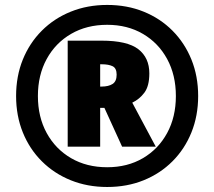

<svg xmlns="http://www.w3.org/2000/svg" viewBox="-20 -744 864 774"><path d="M412.1 9.8Q332.5 9.8 265.4 -17.3Q198.2 -44.4 148.7 -93.8Q99.1 -143.1 72 -210.2Q44.9 -277.3 44.9 -356.9Q44.9 -437 72 -503.9Q99.1 -570.8 148.7 -620.4Q198.2 -669.9 265.4 -697Q332.5 -724.1 412.1 -724.1Q492.2 -724.1 559.1 -697Q626 -669.9 675.3 -620.4Q724.6 -570.8 751.7 -503.9Q778.8 -437 778.8 -356.9Q778.8 -277.3 751.7 -210.2Q724.6 -143.1 675.3 -93.8Q626 -44.4 559.1 -17.3Q492.2 9.8 412.1 9.8ZM412.1 -69.8Q493.7 -69.8 556.2 -106.4Q618.7 -143.1 653.8 -207.8Q689 -272.5 689 -356.9Q689 -441.4 653.8 -506.1Q618.7 -570.8 556.2 -607.4Q493.7 -644 412.1 -644Q329.6 -644 266.6 -607.4Q203.6 -570.8 168.2 -506.1Q132.8 -441.4 132.8 -356.9Q132.8 -272.5 168.2 -207.8Q203.6 -143.1 266.6 -106.4Q329.6 -69.8 412.1 -69.8ZM252.9 -152.8V-580.1H389.2Q493.2 -580.1 537.6 -545.7Q582 -511.2 582 -448.2Q582 -397 562 -370.4Q542 -343.8 513.2 -330.1L607.9 -152.8H472.2L400.9 -309.1H383.8V-152.8ZM383.8 -395H389.2Q417.5 -395 433.8 -405.5Q450.2 -416 450.2 -442.9Q450.2 -469.2 433.8 -477.1Q417.5 -484.9 390.1 -484.9H383.8Z"/></svg>

Font: Open Sans ExtraBold
Style: Regular
Weight: 800
Designer: Monotype Design Team
Foundry: Monotype Imaging Inc.
Version: Version 3.003; ttfautohint (v1.8.4)